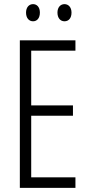

<svg xmlns="http://www.w3.org/2000/svg" viewBox="-20 -909 432 929"><path d="M106 -848C106 -822 120 -806 140 -806C159 -806 173 -821 173 -848C173 -874 159 -889 140 -889C120 -889 106 -873 106 -848ZM258 -848C258 -822 272 -806 292 -806C312 -806 326 -821 326 -848C326 -874 311 -889 292 -889C273 -889 258 -874 258 -848ZM345 0V-51H131V-349H333V-399H131V-664H345V-714H76V0Z"/></svg>

Font: Noto Sans Gurmukhi UI ExtraCondensed Light
Style: Regular
Weight: 300
Width: 2
Designer: Jelle Bosma - Monotype Design Team
Foundry: Monotype Imaging Inc.
Version: Version 2.004